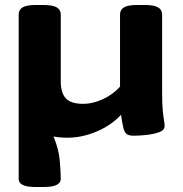

<svg xmlns="http://www.w3.org/2000/svg" viewBox="-20 -545 733 771"><path d="M124 206Q87 206 71 197.5Q55 189 55 174V-487Q55 -506 71 -515.5Q87 -525 124 -525H155Q191 -525 207.5 -515.5Q224 -506 224 -487V-218Q224 -172 244.5 -150Q265 -128 315 -128Q352 -128 392.5 -146.5Q433 -165 462 -197V-487Q462 -506 478 -515.5Q494 -525 531 -525H562Q598 -525 614.5 -515.5Q631 -506 631 -487V-174Q631 -127 633.5 -101.5Q636 -76 638.5 -63Q641 -50 641 -39Q641 -22 618.5 -14Q596 -6 567 -3Q538 0 517 0Q498 0 489 -6.5Q480 -13 475.5 -31Q471 -49 466 -84Q427 -42 368.5 -17Q310 8 250 8Q220 8 195 3Q216 54 220 100Q224 146 224 174Q224 189 207.5 197.5Q191 206 155 206Z"/></svg>

Font: Asap Expanded ExtraBold
Style: Regular
Weight: 800
Width: 7
Designer: Pablo Cosgaya
Foundry: Omnibus-Type
Version: Version 3.001; ttfautohint (v1.8.4.7-5d5b)